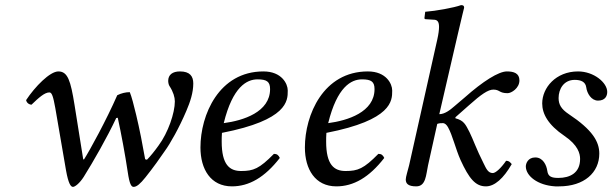

<svg xmlns="http://www.w3.org/2000/svg" viewBox="-20 -718 2392 750"><path d="M265 12C273 12 291 -2 307 -27C344 -86 399 -182 434 -257L440 -258C454 -194 469 -113 479 -46C486 2 493 12 502 12C514 12 528 0 548 -25C577 -61 609 -106 623 -127C645 -157 680 -219 708 -285C723 -320 735 -356 735 -392C735 -420 722 -439 683 -439C654 -439 637 -426 637 -402C637 -396 639 -386 642 -382C657 -359 663 -338 663 -322C663 -277 637 -200 599 -149C584 -128 568 -108 554 -94L547 -96C538 -148 525 -215 512 -269C503 -307 494 -341 487 -358C471 -358 454 -354 438 -346C396 -250 331 -131 308 -95L305 -96L271 -309C256 -402 245 -439 208 -439C175 -439 117 -380 82 -327C84 -317 92 -310 103 -309C131 -336 154 -357 173 -357C183 -357 188 -340 196 -296L238 -52C247 -2 256 12 265 12Z M847 -199C1104 -249 1104 -325 1104 -363C1104 -364 1104 -364 1104 -365C1104 -390 1081 -439 1009 -439C835 -439 763 -269 763 -142C763 -57 803 10 886 10C953 10 1014 -25 1073 -101C1068 -112 1062 -117 1050 -117C993 -59 970 -50 922 -50C877 -50 846 -74 846 -165C846 -170 846 -191 847 -199ZM1035 -370C1035 -280 930 -247 854 -237C889 -379 944 -408 986 -408C1022 -408 1035 -399 1035 -370Z M1255 -199C1512 -249 1512 -325 1512 -363C1512 -364 1512 -364 1512 -365C1512 -390 1489 -439 1417 -439C1243 -439 1171 -269 1171 -142C1171 -57 1211 10 1294 10C1361 10 1422 -25 1481 -101C1476 -112 1470 -117 1458 -117C1401 -59 1378 -50 1330 -50C1285 -50 1254 -74 1254 -165C1254 -170 1254 -191 1255 -199ZM1443 -370C1443 -280 1338 -247 1262 -237C1297 -379 1352 -408 1394 -408C1430 -408 1443 -399 1443 -370Z M1578 -72C1573 -52 1565 -27 1565 -17C1565 -1 1574 10 1606 10C1644 10 1644 -35 1652 -72L1688 -234C1696 -237 1703 -237 1710 -237C1718 -237 1725 -230 1730 -221C1748 -189 1759 -138 1779 -93C1812 -21 1837 10 1878 10C1912 10 1947 -21 1979 -77C1972 -85 1968 -90 1957 -90C1937 -61 1916 -42 1905 -42C1886 -42 1879 -60 1869 -80C1841 -135 1828 -174 1814 -202C1798 -233 1792 -247 1759 -256V-260L1811 -306C1860 -350 1887 -368 1907 -368C1933 -368 1929 -354 1963 -354C1977 -354 2009 -373 2009 -404C2009 -432 1987 -439 1960 -439C1928 -439 1867 -401 1795 -337L1755 -303C1738 -288 1717 -272 1696 -272L1768 -583C1783 -648 1793 -688 1793 -688C1793 -695 1790 -698 1781 -698C1754 -688 1682 -675 1641 -672L1638 -648C1638 -645 1639 -643 1643 -643L1674 -641C1687 -641 1695 -635 1695 -613C1695 -602 1693 -585 1688 -563Z M2149 10H2164C2262 10 2321 -44 2321 -118C2321 -165 2294 -211 2202 -272C2172 -292 2162 -310 2162 -335C2162 -370 2182 -406 2225 -406C2250 -406 2267 -398 2270 -377C2273 -353 2290 -325 2316 -325C2344 -325 2352 -343 2352 -359C2352 -395 2300 -439 2238 -439C2151 -439 2098 -375 2098 -314C2098 -274 2120 -231 2185 -187C2238 -151 2246 -118 2246 -97C2246 -42 2206 -23 2161 -23C2135 -23 2121 -28 2118 -50C2115 -73 2101 -103 2071 -103C2042 -103 2034 -79 2034 -68C2034 -31 2080 6 2149 10Z"/></svg>

Font: Libertinus Serif
Style: Italic
Weight: 400
Italic angle: -12°
Designer: Philipp H. Poll, Khaled Hosny
Foundry: Caleb Maclennan
Version: Version 7.050;RELEASE